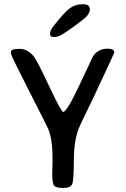

<svg xmlns="http://www.w3.org/2000/svg" viewBox="-20 -927 613 932"><path d="M238.3 -747.6Q223.1 -747.6 223.1 -760.7V-765.1Q223.1 -779.3 239.3 -799.8Q288.6 -863.3 316.2 -884.8Q343.8 -906.2 376.5 -906.2L381.8 -906.7Q416 -906.7 416 -882.8V-880.9Q416 -857.4 383.8 -832.5Q275.9 -748.5 253.4 -748.5L248.5 -747.6ZM503.4 -690.9Q534.7 -690.9 534.7 -671.4Q534.7 -669.4 452.6 -494.1L431.2 -448.2Q369.6 -322.8 361.3 -300.8Q338.4 -240.7 338.4 -145Q338.4 -49.3 329.8 -32Q321.3 -14.6 286.9 -14.6Q252.4 -14.6 242.9 -25.4Q233.4 -36.1 233.4 -88.4L233.9 -100.1Q234.4 -112.3 234.4 -124.5L234.9 -136.7V-161.6Q234.9 -253.4 212.9 -303.7Q204.6 -322.3 118.9 -490.2Q33.2 -658.2 33.2 -666.5V-675.8Q33.2 -689.9 74.2 -689.9Q115.2 -689.9 144.5 -652.3Q161.1 -631.3 219 -507.6Q276.9 -383.8 287.1 -383.8Q304.7 -383.8 367.4 -517.8Q430.2 -651.9 431.2 -653.3Q456.5 -690.9 503.4 -690.9Z"/></svg>

Font: Averia Sans Libre
Style: Regular
Weight: 400
Version: Version 1.002